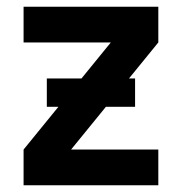

<svg xmlns="http://www.w3.org/2000/svg" viewBox="-20 -550 540 570"><path d="M50 0V-106L309 -424H50V-530H450V-424L191 -106H450V0ZM119 -233V-317H381V-233Z"/></svg>

Font: Iosevka SS01
Style: Bold
Weight: 700
Monospace: yes
Designer: Belleve Invis
Foundry: Belleve Invis
Version: 2.3.3; ttfautohint (v1.8.3)